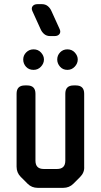

<svg xmlns="http://www.w3.org/2000/svg" viewBox="-20 -897 486 926"><path d="M113 -11Q133 9 162 9H285Q314 9 334 -11L366 -43Q388 -65 386 -93V-445Q386 -485 346 -485H335Q295 -485 295 -445V-122Q295 -82 255 -82H191Q151 -82 151 -122V-445Q151 -485 111 -485H100Q60 -485 60 -445V-93Q60 -64 80 -44ZM142 -560Q163 -560 177.5 -575.5Q192 -591 192 -610Q192 -628 178 -643.5Q164 -659 142 -659Q121 -659 106.5 -644.5Q92 -630 92 -610Q92 -590 105.5 -575Q119 -560 142 -560ZM305 -560Q326 -560 340.5 -575.5Q355 -591 355 -610Q355 -628 341 -643.5Q327 -659 305 -659Q284 -659 270 -644.5Q256 -630 256 -610Q256 -591 269.5 -575.5Q283 -560 305 -560ZM176 -756Q182 -742 193.5 -732.5Q205 -723 222 -723H243Q259 -723 266.5 -732.5Q274 -742 268 -756L228 -844Q222 -858 210.5 -867.5Q199 -877 182 -877H161Q145 -877 137.5 -867.5Q130 -858 136 -844Z"/></svg>

Font: WD-XL Lubrifont TC
Style: Regular
Weight: 400
Designer: [WD-XL Lubrifont] Copyright 2020-2022 (c) NightFurySL2001, Skr-ZERO; [ZCOOL QingKe HuangYou] Copyright 2018-2022 (c) The
Version: Version 2.001;hotconv 1.1.1;makeotfexe 2.6.0